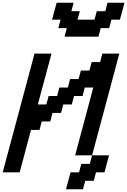

<svg xmlns="http://www.w3.org/2000/svg" viewBox="-20 -1270 937 1415"><path d="M466.3 125H591.3L608.4 62.5H670.9L687.5 0H750Q755.4 -21 766.6 -62.5Q777.8 -104 783.7 -125H658.7L641.6 -62.5H579.1L562.5 0H500Q494.1 21 483.2 62.5Q472.2 104 466.3 125ZM0 0H125L208.5 -312.5H271L288.1 -375H350.6L367.2 -437.5H429.7L446.3 -500H508.8L525.9 -562.5H588.4L605 -625H667.5Q645.5 -542 600.8 -375.2Q556.2 -208.5 533.7 -125H658.7L859.4 -875H734.4L717.8 -812.5H655.3L638.7 -750H576.2L559.1 -687.5H496.6L480 -625H417.5L400.9 -562.5H338.4L321.3 -500H258.8Q275.9 -562.5 309.3 -687.5Q342.8 -812.5 359.4 -875H234.4Q195.3 -729 117.2 -437.5Q39.1 -146 0 0ZM455.6 -1000H705.6L722.2 -1062.5H784.7L801.3 -1125H863.8Q869.6 -1146 880.9 -1187.5Q892.1 -1229 897.5 -1250H772.5L755.9 -1187.5H693.4L676.3 -1125H551.3L568.4 -1187.5H505.9L522.5 -1250H397.5Q391.6 -1229 380.4 -1187.5Q369.1 -1146 363.8 -1125H426.3L409.7 -1062.5H472.2Z"/></svg>

Font: Faithful 32x
Style: Oblique
Weight: 400
Foundry: Faithful Resource Pack
Version: Version 1.0; January 27, 2023